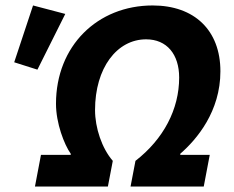

<svg xmlns="http://www.w3.org/2000/svg" viewBox="-20 -683 857 703"><path d="M108 0H375L393 -94C353 -140 328 -215 328 -280C328 -434 408 -539 515 -539C591 -539 636 -484 636 -399C636 -283 579 -174 476 -94L458 0H726L748 -116H640V-120C701 -173 787 -275 787 -422C787 -572 692 -663 539 -663C337 -663 185 -515 185 -303C185 -232 215 -154 239 -120V-116H130ZM117 -428 219 -632 101 -663 32 -455Z"/></svg>

Font: Source Sans Pro
Style: Bold Italic
Weight: 700
Italic angle: -11°
Designer: Paul D. Hunt
Foundry: Adobe Systems Incorporated
Version: Version 3.006;hotconv 1.0.111;makeotfexe 2.5.65597